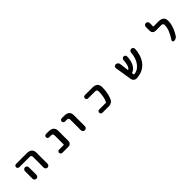

<svg xmlns="http://www.w3.org/2000/svg" viewBox="458 -2410 4085 4085"><g transform="rotate(-45 2500.0 -367.5)"><path d="M636.7 -76.2V-393.6Q636.7 -425.8 623.5 -438Q610.4 -450.2 575.2 -450.2H274.4Q253.9 -450.2 239.7 -464.4Q225.6 -478.5 225.6 -498.5Q225.6 -518.6 239.7 -533.2Q253.9 -547.9 274.4 -547.9H598.6Q673.8 -547.9 712.9 -512.7Q752 -477.5 752 -408.2V-76.2Q752 -52.7 734.9 -35.6Q717.8 -18.6 694.3 -18.6Q670.9 -18.6 653.8 -35.6Q636.7 -52.7 636.7 -76.2ZM300.8 -77.1V-304.7Q300.8 -329.1 317.9 -346.2Q335 -363.3 359.4 -363.3Q383.8 -363.3 400.9 -346.2Q418 -329.1 418 -304.7V-77.1Q418 -52.7 400.9 -35.6Q383.8 -18.6 359.4 -18.6Q335 -18.6 317.9 -35.6Q300.8 -52.7 300.8 -77.1Z M1138.7 -18.6Q1118.2 -18.6 1104 -33.2Q1089.8 -47.9 1089.8 -67.9Q1089.8 -87.9 1104 -102.1Q1118.2 -116.2 1138.7 -116.2H1275.4Q1285.2 -116.2 1285.2 -126V-393.6Q1285.2 -426.8 1271.5 -438.5Q1258.8 -450.2 1223.6 -450.2H1174.8Q1155.3 -450.2 1141.1 -464.4Q1127 -478.5 1127 -498.5Q1127 -518.6 1141.1 -533.2Q1155.3 -547.9 1174.8 -547.9H1253.9Q1331.1 -547.9 1370.1 -512.7Q1409.2 -477.5 1409.2 -408.2V-103.5Q1409.2 -68.4 1384.3 -43.5Q1359.4 -18.6 1324.2 -18.6Z M1757.8 -80.1V-393.6Q1757.8 -425.8 1744.6 -438Q1731.4 -450.2 1696.3 -450.2H1648.4Q1627.9 -450.2 1613.8 -464.4Q1599.6 -478.5 1599.6 -498.5Q1599.6 -518.6 1613.8 -533.2Q1627.9 -547.9 1648.4 -547.9H1726.6Q1806.6 -547.9 1844.7 -508.8Q1879.9 -474.6 1878.9 -408.2V-80.1Q1878.9 -54.7 1861.3 -36.6Q1843.8 -18.6 1818.4 -18.6Q1793 -18.6 1775.4 -36.6Q1757.8 -54.7 1757.8 -80.1Z M2345.7 -18.6Q2325.2 -18.6 2311 -33.2Q2296.9 -47.9 2296.9 -67.9Q2296.9 -87.9 2311 -102.1Q2325.2 -116.2 2345.7 -116.2H2544.9Q2554.7 -116.2 2558.6 -125Q2610.4 -235.4 2610.4 -393.6Q2610.4 -425.8 2596.7 -437.5Q2583 -450.2 2548.8 -450.2H2345.7Q2325.2 -450.2 2311 -464.4Q2296.9 -478.5 2296.9 -498.5Q2296.9 -518.6 2311 -533.2Q2325.2 -547.9 2345.7 -547.9H2572.3Q2649.4 -547.9 2688.5 -512.7Q2727.5 -477.5 2727.5 -408.2Q2727.5 -292 2702.1 -195.3Q2688.5 -141.6 2666 -92.8Q2650.4 -57.6 2615.7 -38.1Q2581.1 -18.6 2540 -18.6Z M3377.9 -19.5Q3375 -19.5 3373 -19.5Q3338.9 -19.5 3312.5 -42Q3285.2 -66.4 3279.3 -102.5L3218.8 -484.4Q3217.8 -489.3 3217.8 -493.2Q3217.8 -512.7 3231.4 -528.3Q3248 -547.9 3272.5 -547.9Q3300.8 -547.9 3321.3 -529.3Q3341.8 -510.7 3345.7 -483.4L3371.1 -281.2Q3372.1 -277.3 3375 -275.9Q3377.9 -274.4 3380.9 -276.4Q3446.3 -318.4 3454.1 -493.2Q3455.1 -515.6 3471.2 -531.7Q3487.3 -547.9 3509.8 -547.9Q3533.2 -547.9 3548.8 -531.2Q3563.5 -516.6 3563.5 -496.1Q3563.5 -374 3514.6 -283.2Q3468.8 -198.2 3396.5 -173.8Q3386.7 -170.9 3387.7 -161.1Q3388.7 -154.3 3389.6 -145.5Q3391.6 -134.8 3392.6 -127.9Q3393.6 -118.2 3403.3 -119.1Q3514.6 -125 3594.7 -232.4Q3669.9 -332 3680.7 -489.3Q3682.6 -513.7 3699.7 -530.8Q3716.8 -547.9 3740.2 -547.9Q3764.6 -547.9 3781.2 -530.3Q3796.9 -514.6 3796.9 -493.2Q3796.9 -412.1 3768.6 -319.3Q3738.3 -222.7 3678.7 -154.8Q3619.1 -86.9 3537.1 -52.7Q3465.8 -23.4 3377.9 -19.5Z M4504.9 -19.5Q4484.4 -19.5 4474.6 -38.1Q4470.7 -45.9 4470.7 -53.7Q4470.7 -63.5 4476.6 -73.2Q4602.5 -259.8 4602.5 -400.4Q4602.5 -427.7 4588.9 -439.5Q4575.2 -451.2 4541 -451.2H4374Q4338.9 -451.2 4314 -476.1Q4289.1 -501 4289.1 -536.1V-656.2Q4289.1 -680.7 4306.2 -698.2Q4323.2 -715.8 4347.7 -715.8Q4372.1 -715.8 4389.2 -698.2Q4406.2 -680.7 4406.2 -656.2V-558.6Q4406.2 -548.8 4416 -548.8H4564.5Q4646.5 -548.8 4684.6 -509.8Q4718.8 -475.6 4718.8 -411.1Q4718.8 -322.3 4681.6 -225.6Q4654.3 -152.3 4605.5 -74.2Q4589.8 -48.8 4562.5 -34.2Q4535.2 -19.5 4504.9 -19.5Z"/></g></svg>

Font: Rounded-X Mgen+ 1m medium
Style: Regular
Weight: 500
Designer: [Source Han Sans]
Ryoko NISHIZUKA  (kana & ideographs); Paul D. Hunt (Latin, Greek & Cyrillic); Wenlong ZHANG  (bopomofo
Version: Version 1.059.20150602